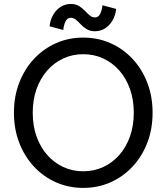

<svg xmlns="http://www.w3.org/2000/svg" viewBox="-20 -918 822 948"><path d="M141.6 -361.3Q141.6 -425.3 160.4 -478.3Q179.2 -531.2 213.1 -569.8Q247.1 -608.4 292.5 -629.4Q337.9 -650.4 391.1 -650.4Q444.3 -650.4 489.7 -629.4Q535.2 -608.4 569.1 -569.8Q603 -531.2 621.8 -478.3Q640.6 -425.3 640.6 -361.3Q640.6 -297.4 621.8 -244.4Q603 -191.4 569.1 -152.8Q535.2 -114.3 489.7 -93.3Q444.3 -72.3 391.1 -72.3Q337.9 -72.3 292.5 -93.3Q247.1 -114.3 213.1 -152.8Q179.2 -191.4 160.4 -244.4Q141.6 -297.4 141.6 -361.3ZM48.8 -361.3Q48.8 -280.8 75 -213.1Q101.1 -145.5 147.7 -95.5Q194.3 -45.4 256.6 -17.8Q318.8 9.8 391.1 9.8Q463.4 9.8 525.6 -17.8Q587.9 -45.4 634.5 -95.5Q681.2 -145.5 707.3 -213.1Q733.4 -280.8 733.4 -361.3Q733.4 -441.9 707.3 -509.5Q681.2 -577.1 634.5 -627.2Q587.9 -677.2 525.6 -704.8Q463.4 -732.4 391.1 -732.4Q318.8 -732.4 256.6 -704.8Q194.3 -677.2 147.7 -627.2Q101.1 -577.1 75 -509.5Q48.8 -441.9 48.8 -361.3ZM292.5 -770Q294.4 -792 303 -811Q311.5 -830.1 329.1 -830.1Q343.8 -830.1 355.5 -820.1Q367.2 -810.1 379.6 -796.9Q392.1 -783.7 408.7 -773.7Q425.3 -763.7 449.2 -763.7Q475.6 -763.7 497.8 -777.3Q520 -791 534.9 -815.9Q549.8 -840.8 553.7 -874L485.8 -892.1Q483.9 -870.1 475.3 -851.1Q466.8 -832 449.2 -832Q434.6 -832 422.9 -842Q411.1 -852.1 398.7 -865.2Q386.2 -878.4 369.9 -888.4Q353.5 -898.4 329.1 -898.4Q302.7 -898.4 280.5 -884.8Q258.3 -871.1 243.4 -846.2Q228.5 -821.3 224.6 -788.1Z"/></svg>

Font: Giphurs
Style: Regular
Weight: 400
Version: Version 2.010